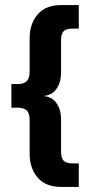

<svg xmlns="http://www.w3.org/2000/svg" viewBox="-20 -603 370 758"><path d="M25 -178V-271H47Q74 -271 85.5 -282.5Q97 -294 97 -321V-452Q97 -509 128.5 -546Q160 -583 222 -583H291V-490H265Q241 -490 231 -479.5Q221 -469 221 -444V-316Q221 -276 201 -249.5Q181 -223 137 -223V-225Q181 -225 201 -198.5Q221 -172 221 -132V-4Q221 20 231 31Q241 42 265 42H291V135H222Q160 135 128.5 98Q97 61 97 4V-128Q97 -156 85.5 -167Q74 -178 47 -178Z"/></svg>

Font: Rokkitt SemiBold
Style: Bold
Weight: 700
Version: Version 3.103